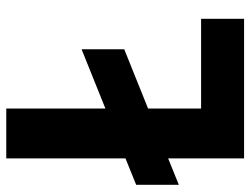

<svg xmlns="http://www.w3.org/2000/svg" viewBox="-113 -685 798 612"><g transform="rotate(-90 286.0 -379.0)"><path d="M532 -137V0H87V-242L3 -208V-344L87 -378V-758H246V-442L435 -518V-382L246 -306V-137Z"/></g></svg>

Font: Biryani ExtraBold
Style: Regular
Weight: 800
Designer: Dan Reynolds and Mathieu Reguer
Foundry: Dan Reynolds and Mathieu Reguer
Version: Version 1.004; ttfautohint (v1.1) -l 5 -r 5 -G 72 -x 0 -D la